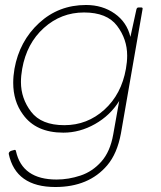

<svg xmlns="http://www.w3.org/2000/svg" viewBox="-20 -522 645 770"><path d="M202 228Q43 228 15 95Q15 86 26 82.5Q37 79 39 79Q43 79 44 84Q69 198 207 198Q255 198 303 182Q351 166 386.5 126Q422 86 434 17.5Q446 -51 458 -117Q422 -59 361 -24.5Q300 10 234 10Q124 10 72 -63Q33 -116 33 -190Q33 -217 38 -246Q58 -357 136.5 -429.5Q215 -502 325 -502Q391 -502 440 -467.5Q489 -433 503 -374L527 -484Q529 -492 535 -492H547Q552 -492 552 -487L465 13Q450 94 410 141Q336 228 202 228ZM238 -20Q330 -20 398.5 -82Q467 -144 485 -246Q490 -274 490 -299Q490 -365 449.5 -418.5Q409 -472 317 -472Q225 -472 156 -410Q87 -348 69 -246Q64 -218 64 -193Q64 -127 105 -73.5Q146 -20 238 -20Z"/></svg>

Font: YamahaIndonesia935. App Thin
Style: Italic
Weight: 100
Italic angle: -10°
Designer: Dalton Maag Ltd
Foundry: Dalton Maag Ltd
Version: Version 1.002; January 01, 2024; Regular/Italic